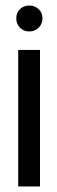

<svg xmlns="http://www.w3.org/2000/svg" viewBox="-20 -676 208 696"><path d="M39 -610Q39 -630 52.5 -643Q66 -656 86 -656Q106 -656 120 -643Q134 -630 134 -610Q134 -589 120 -575.5Q106 -562 86 -562Q66 -562 52.5 -575.5Q39 -589 39 -610ZM125 -495V0H46V-495Z"/></svg>

Font: Moniqa SemBd Narrow Heading
Style: Regular
Weight: 600
Width: 4
Designer: Rajesh Rajput
Foundry: Rajesh Rajput
Version: Version 1.000